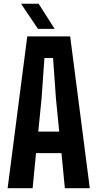

<svg xmlns="http://www.w3.org/2000/svg" viewBox="-20 -992 514 1012"><path d="M20.2 0 123.7 -800H349.9L453.3 0H321.9L303.9 -185H169.9L152 0ZM181.8 -298.5H292.1L274.8 -473.3L259.7 -686.3H214.2L199.1 -473.2ZM179.9 -840 91 -972.3H183.6L267.9 -840Z"/></svg>

Font: Big Shoulders Thin
Style: Regular
Weight: 100
Version: Version 2.002